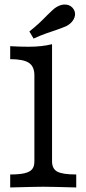

<svg xmlns="http://www.w3.org/2000/svg" viewBox="-20 -827 381 847"><path d="M131.7 -115.3V-495Q131.7 -533.6 107.4 -549.8Q83.1 -566 25 -566V-623.3Q65.9 -620.8 106.6 -620.8Q165.1 -620.8 209.6 -632.1V-115.3Q209.6 -82.3 232.8 -69.8Q255.9 -57.3 316.3 -57.3V0Q203.9 -3.2 170.9 -3.2Q137.9 -3.2 25 0V-57.3Q65.7 -57.3 88.8 -62.9Q112 -68.5 121.8 -80.6Q131.7 -92.7 131.7 -115.3ZM231.1 -695.8Q245.7 -701.3 258.7 -706.1Q271.7 -710.9 278.6 -715.1Q300.9 -729.2 308.2 -749Q315.5 -768.8 305.1 -785.9Q293.9 -803.9 272.7 -806.6Q251.5 -809.3 229.3 -795.9Q221.6 -791.7 211.1 -781.7Q200.6 -771.7 188.2 -760Q172 -743 153.1 -725.3Q134.1 -707.6 109.6 -688.2L128.2 -656.8Q156 -669.7 182.2 -679.1Q208.4 -688.5 231.1 -695.8Z"/></svg>

Font: Playfair Micro SmCond SmLight
Style: Regular
Weight: 360
Width: 4
Designer: Claus Eggers Sørensen
Foundry: Claus Eggers Sørensen
Version: Version 2.100;Glyphs 3.2 (3219)